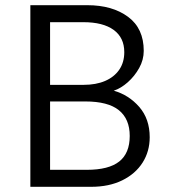

<svg xmlns="http://www.w3.org/2000/svg" viewBox="-20 -720 658 740"><path d="M97 0V-700H316.5Q413 -700 473.5 -655.2Q534 -610.5 534 -524Q534 -489.5 516.5 -458Q499 -426.5 472.5 -403Q446 -379.5 418.5 -370.5Q476.5 -354 516.8 -307.8Q557 -261.5 557 -191Q557 -136.5 529.5 -93.2Q502 -50 451.2 -25Q400.5 0 331 0ZM173 -65.5H315Q399 -65.5 439.5 -97.5Q480 -129.5 480 -196Q480 -261.5 438.2 -295.2Q396.5 -329 308.5 -329H173ZM173 -393H302.5Q350 -393 385 -408Q420 -423 439.5 -451.2Q459 -479.5 459 -519Q459 -575 418 -604.8Q377 -634.5 301.5 -634.5H173Z"/></svg>

Font: Geologica Thin Roman ExtraLight
Style: Regular
Weight: 250
Version: Version 1.010;gftools[0.9.28]